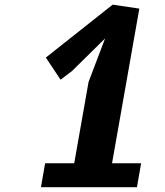

<svg xmlns="http://www.w3.org/2000/svg" viewBox="-20 -782 690 802"><path d="M350 -440 419 -621.5 281.5 -486 233 -449 171.5 -541.5 450.5 -762.5 562 -746 448 -100H569.5L552 0H151L168.5 -100H290Z"/></svg>

Font: B612
Style: Bold Italic
Weight: 700
Italic angle: -10°
Designer: Nicolas Chauveau, Thomas Paillot, Jonathan Favre-Lamarine, Jean-Luc Vinot
Foundry: AIRBUS
Version: Version 1.008